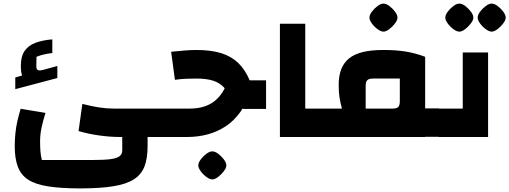

<svg xmlns="http://www.w3.org/2000/svg" viewBox="-20 -762 2833 1068"><path d="M427 286Q320 286 249 275Q178 264 137.5 238Q97 212 79.5 166Q62 120 62 52Q62 17 65.5 -19Q69 -55 77 -90Q85 -125 95 -157L233 -134Q220 -93 211.5 -54Q203 -15 203 24Q203 56 205 81Q207 106 213 128H494Q557 128 593 123.5Q629 119 644.5 107.5Q660 96 660 75V0H801V51Q801 118 784 163Q767 208 725.5 235Q684 262 610.5 274Q537 286 427 286ZM648 0Q593 0 532 -8.5Q471 -17 417 -33L438 -184Q489 -171 530.5 -164.5Q572 -158 614 -158H878V0ZM878 0V-158Q888 -158 893 -136.5Q898 -115 898 -79Q898 -42 893 -21Q888 0 878 0ZM65 -266V-331L103 -342Q99 -353 97.5 -366Q96 -379 96 -396Q96 -449 117.5 -479.5Q139 -510 179 -524.5Q219 -539 271 -543V-467Q246 -464 225.5 -459.5Q205 -455 183 -446L182 -393Q182 -377 190.5 -372.5Q199 -368 219 -373L299 -395V-328Z M1344 -156Q1312 -156 1292.5 -169.5Q1273 -183 1262 -212Q1248 -252 1224.5 -277Q1201 -302 1164.5 -313.5Q1128 -325 1073 -325Q1047 -325 1017 -324Q987 -323 953 -318L932 -474Q971 -478 1006 -481Q1041 -484 1072 -484Q1155 -484 1211.5 -466Q1268 -448 1306 -411Q1344 -374 1369 -315H1460V-156ZM878 0V-158H1035Q1082 -158 1117.5 -170Q1153 -182 1177 -202.5Q1201 -223 1217.5 -249Q1234 -275 1244 -305L1375 -261Q1353 -190 1317.5 -140Q1282 -90 1235.5 -59.5Q1189 -29 1135 -14.5Q1081 0 1021 0ZM878 0Q868 0 863 -21Q858 -42 858 -79Q858 -115 863 -136.5Q868 -158 878 -158ZM1161 236Q1147 236 1128.5 222.5Q1110 209 1096.5 190.5Q1083 172 1083 158Q1083 143 1096.5 125Q1110 107 1128 93.5Q1146 80 1161 80Q1176 80 1194 93.5Q1212 107 1225.5 125Q1239 143 1239 158Q1239 172 1225 190.5Q1211 209 1193 222.5Q1175 236 1161 236Z M1537 0V-630H1678V-158H1755V0ZM1755 0V-158Q1765 -158 1770 -136.5Q1775 -115 1775 -79Q1775 -42 1770 -21Q1765 0 1755 0Z M2345 -1V-159H2422V-1ZM1755 0V-158H1882Q1873 -192 1868.5 -220.5Q1864 -249 1864 -290Q1864 -340 1878 -376.5Q1892 -413 1921.5 -437Q1951 -461 1998.5 -472.5Q2046 -484 2112 -484Q2182 -484 2235.5 -475.5Q2289 -467 2345 -446V0ZM2014 -158H2164Q2187 -158 2195.5 -167Q2204 -176 2204 -199V-325H2055Q2032 -325 2023 -316Q2014 -307 2014 -283ZM1755 0Q1745 0 1740 -21Q1735 -42 1735 -79Q1735 -115 1740 -136.5Q1745 -158 1755 -158ZM2422 0V-158Q2432 -158 2437 -136.5Q2442 -115 2442 -79Q2442 -42 2437 -21Q2432 0 2422 0ZM2113 -586Q2099 -586 2080.5 -599.5Q2062 -613 2048.5 -631.5Q2035 -650 2035 -664Q2035 -679 2048.5 -697Q2062 -715 2080 -728.5Q2098 -742 2113 -742Q2128 -742 2146 -728.5Q2164 -715 2177.5 -697Q2191 -679 2191 -664Q2191 -650 2177 -631.5Q2163 -613 2145 -599.5Q2127 -586 2113 -586Z M2422 0V-158H2627L2554 -86V-470H2695V0ZM2422 0Q2412 0 2407 -21Q2402 -42 2402 -79Q2402 -115 2407 -136.5Q2412 -158 2422 -158ZM2535 -586Q2521 -586 2502.5 -599.5Q2484 -613 2470.5 -631.5Q2457 -650 2457 -664Q2457 -679 2470.5 -697Q2484 -715 2502 -728.5Q2520 -742 2535 -742Q2550 -742 2568 -728.5Q2586 -715 2599.5 -697Q2613 -679 2613 -664Q2613 -650 2599 -631.5Q2585 -613 2567 -599.5Q2549 -586 2535 -586ZM2715 -586Q2701 -586 2682.5 -599.5Q2664 -613 2650.5 -631.5Q2637 -650 2637 -664Q2637 -679 2650.5 -697Q2664 -715 2682 -728.5Q2700 -742 2715 -742Q2730 -742 2748 -728.5Q2766 -715 2779.5 -697Q2793 -679 2793 -664Q2793 -650 2779 -631.5Q2765 -613 2747 -599.5Q2729 -586 2715 -586Z"/></svg>

Font: Changa
Style: Bold
Weight: 700
Designer: Eduardo Rodriguez Tunni
Foundry: Eduardo Rodriguez Tunni
Version: Version 3.002; ttfautohint (v1.8.2)